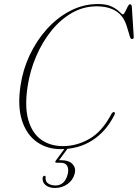

<svg xmlns="http://www.w3.org/2000/svg" viewBox="-20 -731 685 954"><path d="M548.5 -173.5Q554 -169.5 547 -157Q506 -76.5 438 -33.2Q370 10 281.5 10Q213.5 10 162.8 -26Q112 -62 89.2 -132.2Q66.5 -202.5 82 -306Q93.5 -384.5 127.5 -457Q161.5 -529.5 213.2 -586.8Q265 -644 329.8 -677.5Q394.5 -711 467 -711Q510.5 -711 536 -698Q561.5 -685 574 -672.2Q586.5 -659.5 590.5 -659.5Q595.5 -659.5 601.8 -672.2Q608 -685 614.2 -697.5Q620.5 -710 625.5 -710Q633 -710 635 -699L644.5 -547.5Q645.5 -538 636.5 -537Q630.5 -536.5 626.5 -545.5L610.5 -598.5Q594.5 -652 556.5 -675.8Q518.5 -699.5 460 -699.5Q394 -699.5 336.8 -666.5Q279.5 -633.5 234.5 -577.2Q189.5 -521 159.2 -450Q129 -379 117.5 -303.5Q101.5 -200.5 120.8 -134.5Q140 -68.5 185 -36.8Q230 -5 292.5 -5Q362 -5 425 -41.5Q488 -78 533.5 -164.5Q541 -177 548.5 -173.5ZM308.5 -2.5H323L273.5 65H284Q322 65 340.2 84.2Q358.5 103.5 351 132Q343 163.5 315.8 183.2Q288.5 203 253.5 203Q223.5 203 206.2 188.5Q189 174 192 151Q194 143.5 201 142.5Q207.5 142 206.5 149.5Q204.5 171.5 219.8 181Q235 190.5 255.5 190.5Q302 190.5 316.5 134.5Q322.5 109.5 314 93.5Q305.5 77.5 280.5 77.5H262Q249 77.5 259 64.5Z"/></svg>

Font: Fraunces 72pt Thin
Style: Italic
Weight: 100
Italic angle: -16°
Version: Version 1.000;[b76b70a41]